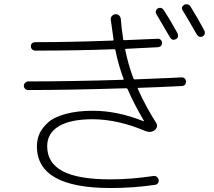

<svg xmlns="http://www.w3.org/2000/svg" viewBox="-20 -860 1040 932"><path d="M746.1 -819.3Q753.9 -823.2 761.7 -821.3Q769.5 -819.3 775.4 -810.5Q809.6 -757.8 841.8 -698.2Q845.7 -690.4 843.8 -682.1Q841.8 -673.8 834 -669.9Q816.4 -661.1 805.7 -677.7Q778.3 -724.6 739.3 -791Q734.4 -797.9 736.8 -806.6Q739.3 -815.4 746.1 -819.3ZM963.9 -683.6Q946.3 -674.8 934.6 -693.4Q901.4 -752.9 867.2 -808.6Q856.4 -825.2 874 -836.9Q881.8 -840.8 890.6 -838.9Q899.4 -836.9 904.3 -829.1Q941.4 -769.5 971.7 -711.9Q975.6 -704.1 973.6 -695.8Q971.7 -687.5 963.9 -683.6ZM117.2 -422.9Q108.4 -422.9 102.1 -428.7Q95.7 -434.6 95.7 -444.3Q95.7 -452.1 102.5 -458.5Q109.4 -464.8 117.2 -464.8Q328.1 -464.8 576.2 -472.7Q582 -472.7 580.1 -476.6Q554.7 -543.9 540 -617.2Q539.1 -621.1 535.2 -621.1Q352.5 -614.3 151.4 -614.3Q142.6 -614.3 136.2 -620.1Q129.9 -626 129.9 -634.8Q129.9 -654.3 151.4 -655.3Q321.3 -655.3 527.3 -663.1Q531.2 -663.1 531.2 -668Q521.5 -732.4 517.6 -765.6Q516.6 -775.4 523.4 -782.7Q530.3 -790 540 -791Q549.8 -792 557.6 -785.2Q565.4 -778.3 566.4 -767.6Q570.3 -718.8 578.1 -668.9Q578.1 -665 584 -665Q692.4 -668.9 746.1 -671.9Q753.9 -672.9 760.3 -666.5Q766.6 -660.2 766.6 -652.3Q766.6 -633.8 748 -630.9Q644.5 -625 591.8 -623Q585.9 -623 587.9 -618.2Q602.5 -545.9 627.9 -478.5Q628.9 -474.6 634.8 -474.6Q854.5 -483.4 861.3 -484.4Q870.1 -485.4 876.5 -479Q882.8 -472.7 882.8 -463.9Q882.8 -444.3 863.3 -442.4Q827.1 -440.4 756.8 -437.5Q686.5 -434.6 652.3 -433.6Q646.5 -433.6 649.4 -427.7Q687.5 -342.8 737.3 -264.6Q750 -245.1 731.4 -228.5Q711.9 -213.9 686.5 -223.6Q553.7 -280.3 431.6 -281.2Q321.3 -281.2 265.1 -247.1Q209 -212.9 209 -150.4Q209 -69.3 283.7 -29.3Q358.4 10.7 516.6 10.7Q615.2 10.7 726.6 -5.9Q734.4 -6.8 741.2 -1.5Q748 3.9 750 11.7Q752 20.5 747.1 28.3Q742.2 36.1 733.4 37.1Q627.9 52.7 516.6 52.7Q158.2 52.7 159.2 -150.4Q159.2 -182.6 171.4 -210.4Q183.6 -238.3 212.4 -264.6Q241.2 -291 297.4 -306.6Q353.5 -322.3 431.6 -322.3Q549.8 -322.3 676.8 -271.5L678.7 -272.5V-273.4Q627.9 -360.4 599.6 -426.8Q597.7 -431.6 592.8 -431.6Q305.7 -422.9 117.2 -422.9Z"/></svg>

Font: Rounded-L Mgen+ 1mn light
Style: Regular
Weight: 200
Designer: [Source Han Sans]
Ryoko NISHIZUKA  (kana & ideographs); Paul D. Hunt (Latin, Greek & Cyrillic); Wenlong ZHANG  (bopomofo
Version: Version 1.059.20150602